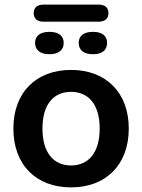

<svg xmlns="http://www.w3.org/2000/svg" viewBox="-20 -802 616 832"><path d="M408 -708C435 -708 450 -722 450 -745C450 -769 435 -782 408 -782H168C141 -782 126 -769 126 -745C126 -722 141 -708 168 -708ZM194 -567C234 -567 256 -585 256 -616C256 -647 234 -664 194 -664C155 -664 132 -647 132 -616C132 -585 155 -567 194 -567ZM383 -567C423 -567 444 -585 444 -616C444 -647 422 -664 383 -664C343 -664 321 -647 321 -616C321 -585 343 -567 383 -567ZM288 10C439 10 538 -88 538 -245C538 -401 439 -499 288 -499C136 -499 38 -401 38 -245C38 -88 136 10 288 10ZM288 -85C213 -85 164 -139 164 -245C164 -351 213 -404 288 -404C362 -404 412 -351 412 -245C412 -139 362 -85 288 -85Z"/></svg>

Font: Nunito
Style: Bold
Weight: 700
Designer: Vernon Adams
Foundry: Vernon Adams
Version: Version 3.602